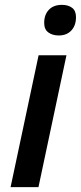

<svg xmlns="http://www.w3.org/2000/svg" viewBox="-20 -767 332 787"><path d="M220.7 -621.6Q195.3 -621.6 178.2 -634Q161.1 -646.5 161.1 -673.3Q161.1 -706.5 180.2 -726.8Q199.2 -747.1 233.9 -747.1Q259.3 -747.1 275.4 -735.1Q291.5 -723.1 291.5 -696.8Q291.5 -662.6 272.5 -642.1Q253.4 -621.6 220.7 -621.6ZM23.4 0 138.2 -540.5H252.4L137.7 0Z"/></svg>

Font: Open Sans SemiBold
Style: Italic
Weight: 600
Italic angle: -12°
Designer: Monotype Design Team
Foundry: Monotype Imaging Inc.
Version: Version 3.003; ttfautohint (v1.8.4)